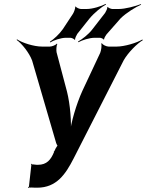

<svg xmlns="http://www.w3.org/2000/svg" viewBox="-20 -949 750 981"><path d="M160 10H170C269 10 315 -59 356 -139L612 -641C634 -680 681 -727 710 -744L707 -747C679 -730 616 -711 576 -711H535C524 -711 504 -720 501 -728L497 -726C501 -718 497 -691 492 -679L401 -485C370 -417 342 -321 337 -267H341C346 -321 339 -416 322 -482L269 -682C267 -692 268 -717 273 -724L270 -726C266 -719 245 -711 235 -711H195C153 -711 94 -730 67 -748L65 -745C91 -727 129 -680 144 -640L267 -218C268 -214 274 -202 277 -202L276 -206C273 -206 266 -193 264 -190L258 -177C258 -177 259 -175 259 -176H255L256 -172C240 -133 219 -107 174 -107H167C161 -108 155 -108 149 -109H144C142 -109 141 -112 140 -113L138 -110C139 -109 140 -107 140 -105L128 3C128 5 124 8 123 9L125 12C126 11 129 8 131 9H133L134 7L135 11L138 9C145 9 153 10 160 10ZM517 -883 451 -798C432 -773 398 -747 379 -737L380 -733C400 -744 437 -756 464 -756H490C496 -756 508 -751 509 -747L512 -748C511 -753 520 -768 524 -773L597 -856C626 -884 673 -913 701 -925L700 -928C671 -917 620 -903 586 -903H554C548 -903 532 -909 531 -914L528 -912C530 -907 521 -889 517 -883ZM353 -879 301 -800C283 -774 253 -747 235 -736L236 -732C254 -743 291 -756 317 -756H339C346 -756 360 -750 361 -745L364 -747C362 -752 371 -770 375 -776L437 -854C461 -883 499 -914 522 -926L520 -929C497 -917 454 -903 422 -903H394C386 -903 369 -910 367 -916L364 -914C366 -908 358 -887 353 -879Z"/></svg>

Font: Asimov
Style: EdgeNarIt
Weight: 500
Designer: Google
Version: Version 2.000980: 2014